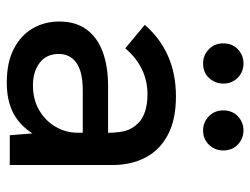

<svg xmlns="http://www.w3.org/2000/svg" viewBox="-108 -638 755 580"><g transform="rotate(90 270.0 -348.5)"><path d="M229.5 9Q169.5 9 128.5 -12Q87.5 -33 66.5 -69Q45.5 -105 45.5 -149.5Q45.5 -199.5 69.8 -232.2Q94 -265 137.8 -281Q181.5 -297 240.5 -297H381.5Q381.5 -327.5 376 -348.5Q370.5 -369.5 353 -387.5Q324.5 -416 265 -416Q184 -416 126.5 -349L55.5 -408Q138 -502 271.5 -502Q342 -502 388 -477.5Q434 -453 456.5 -409.8Q479 -366.5 479 -309.5V0H389L383.5 -68.5Q359 -30 321.8 -10.5Q284.5 9 229.5 9ZM238 -70Q281 -70 313.2 -88.8Q345.5 -107.5 363.5 -138.5Q381.5 -169.5 381.5 -206V-220.5H254Q197 -220.5 170.2 -201.2Q143.5 -182 143.5 -148Q143.5 -110.5 170.5 -90.2Q197.5 -70 238 -70ZM172 -584Q147.5 -584 129.5 -601.2Q111.5 -618.5 111.5 -645Q111.5 -672.5 129.5 -689.2Q147.5 -706 172 -706Q198 -706 215.5 -688.5Q233 -671 233 -645Q233 -621 216.5 -602.5Q200 -584 172 -584ZM374.5 -584Q350 -584 332 -601.2Q314 -618.5 314 -645Q314 -672.5 332 -689.2Q350 -706 374.5 -706Q399 -706 417 -689.2Q435 -672.5 435 -645Q435 -620 418 -602Q401 -584 374.5 -584Z"/></g></svg>

Font: Acari Sans Neue SemiBold
Style: Regular
Weight: 600
Designer: Alfredo Marco Pradil (font), Cristiano Sobral (main changes)
Foundry: Hanken Design Co. (font), Cristiano Sobral (main changes)
Version: Version 2.459;March 19, 2022;FontCreator 14.0.0.2808 64-bit;